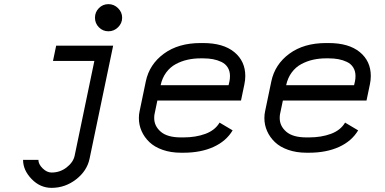

<svg xmlns="http://www.w3.org/2000/svg" viewBox="-20 -718 1840 918"><path d="M226.6 106.9Q267.6 106.9 299.1 82Q330.6 57.1 336.9 26.4L431.2 -426.8H233.4L248.5 -499.5H521L408.2 41Q396 99.1 343.8 139.6Q291.5 180.2 226.6 180.2Q171.9 180.2 131.1 137.9Q90.3 95.7 90.3 46.4H163.6Q163.6 66.9 183.8 86.9Q204.1 106.9 226.6 106.9ZM498.5 -698.2Q524.9 -698.2 544.4 -679Q564 -659.7 564 -633.3Q564 -606.9 544.4 -587.6Q524.9 -568.4 498.5 -568.4Q471.7 -568.4 452.9 -587.4Q434.1 -606.4 434.1 -633.3Q434.1 -660.2 452.9 -679.2Q471.7 -698.2 498.5 -698.2Z M1072.8 -310.5 1077.1 -329.1Q1079.6 -340.8 1079.6 -354.5Q1079.6 -378.4 1068.6 -395.8Q1057.6 -413.1 1038.3 -422.1Q1019 -431.2 997.8 -435.1Q976.6 -439 951.2 -439H939Q906.2 -439 876.7 -432.4Q847.2 -425.8 820.3 -411.4Q793.5 -397 774.4 -371.1Q755.4 -345.2 748 -310.5ZM732.4 -237.3 718.8 -171.9Q717.3 -165.5 717.3 -153.3Q717.3 -115.2 748.8 -88.1Q780.3 -61 845.2 -61H857.4Q916 -61 962.2 -78.1Q1008.3 -95.2 1029.8 -131.8L1092.3 -94.7Q1061.5 -43 1000.7 -15.4Q939.9 12.2 857.4 12.2H845.2Q796.9 12.2 757.8 -1.5Q718.8 -15.1 694.3 -38.6Q669.9 -62 657 -91.3Q644 -120.6 644 -153.3Q644 -171.4 647.5 -186.5L677.2 -329.1Q694.3 -410.6 763.7 -461.4Q833 -512.2 939 -512.2H951.2Q1047.4 -512.2 1100.1 -469Q1152.8 -425.8 1152.8 -354.5Q1152.8 -335 1148.4 -314.5L1132.3 -237.3Z M1672.9 -310.5 1677.2 -329.1Q1679.7 -340.8 1679.7 -354.5Q1679.7 -378.4 1668.7 -395.8Q1657.7 -413.1 1638.4 -422.1Q1619.1 -431.2 1597.9 -435.1Q1576.7 -439 1551.3 -439H1539.1Q1506.3 -439 1476.8 -432.4Q1447.3 -425.8 1420.4 -411.4Q1393.6 -397 1374.5 -371.1Q1355.5 -345.2 1348.1 -310.5ZM1332.5 -237.3 1318.8 -171.9Q1317.4 -165.5 1317.4 -153.3Q1317.4 -115.2 1348.9 -88.1Q1380.4 -61 1445.3 -61H1457.5Q1516.1 -61 1562.3 -78.1Q1608.4 -95.2 1629.9 -131.8L1692.4 -94.7Q1661.6 -43 1600.8 -15.4Q1540 12.2 1457.5 12.2H1445.3Q1397 12.2 1357.9 -1.5Q1318.8 -15.1 1294.4 -38.6Q1270 -62 1257.1 -91.3Q1244.1 -120.6 1244.1 -153.3Q1244.1 -171.4 1247.6 -186.5L1277.3 -329.1Q1294.4 -410.6 1363.8 -461.4Q1433.1 -512.2 1539.1 -512.2H1551.3Q1647.5 -512.2 1700.2 -469Q1752.9 -425.8 1752.9 -354.5Q1752.9 -335 1748.5 -314.5L1732.4 -237.3Z"/></svg>

Font: Anka/Coder
Style: Italic
Weight: 400
Italic angle: -12°
Monospace: yes
Version: Version 001.100